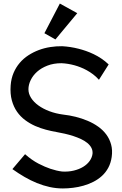

<svg xmlns="http://www.w3.org/2000/svg" viewBox="-20 -999 685 1081"><path d="M608.9 -115.2Q604 -81.1 589.6 -54.4Q575.2 -27.8 553.7 -8.3Q532.2 11.2 505.6 24.7Q479 38.1 450 46.4Q420.9 54.7 391.1 58.3Q361.3 62 334 62Q296.4 62 259.8 54Q223.1 45.9 187.7 31.5Q152.3 17.1 117.9 -2.9Q83.5 -22.9 49.8 -46.9L121.1 -130.9Q159.2 -97.2 196.5 -77.9Q233.9 -58.6 263.7 -48.8Q298.3 -37.1 330.1 -33.2Q365.2 -31.2 395.5 -38.6Q425.8 -45.9 448.5 -59.8Q471.2 -73.7 484.9 -93Q498.5 -112.3 501 -133.8Q502.4 -151.9 494.6 -166.7Q486.8 -181.6 471.7 -194.1Q456.5 -206.5 436 -216.1Q415.5 -225.6 392.3 -233.2Q369.1 -240.7 344.5 -246.3Q319.8 -252 296.9 -255.9Q269 -260.7 238.3 -268.8Q207.5 -276.9 177.7 -290Q147.9 -303.2 121.6 -322.8Q95.2 -342.3 75.9 -369.9Q56.6 -397.5 46.6 -434.1Q36.6 -470.7 40 -518.1Q43 -557.1 56.4 -588.6Q69.8 -620.1 91.1 -645Q112.3 -669.9 139.9 -687.7Q167.5 -705.6 198.7 -717.3Q230 -729 263.4 -734.1Q296.9 -739.3 330.1 -738.8Q376 -736.3 422.4 -724.6Q441.9 -719.7 463.6 -712.2Q485.4 -704.6 507.3 -694.1Q529.3 -683.6 550.8 -669.2Q572.3 -654.8 591.8 -636.2L537.1 -549.8Q521.5 -567.4 503.9 -580.6Q486.3 -593.8 468.5 -603.5Q450.7 -613.3 433.1 -620.1Q415.5 -627 399.9 -631.3Q362.3 -641.6 326.2 -643.1Q281.7 -643.1 247.1 -629.6Q212.4 -616.2 188.7 -595Q165 -573.7 152.6 -547.6Q140.1 -521.5 140.1 -496.1Q140.1 -471.2 155 -447.8Q169.9 -424.3 196.3 -405.3Q222.7 -386.2 258.3 -372.8Q293.9 -359.4 335 -354Q370.6 -350.1 406 -341.3Q441.4 -332.5 473.6 -318.8Q505.9 -305.2 533 -285.9Q560.1 -266.6 578.6 -241.5Q597.2 -216.3 605.7 -184.8Q614.3 -153.3 608.9 -115.2ZM415 -924.8 292 -776.9 230 -812 316.9 -979Z"/></svg>

Font: McLaren
Style: Regular
Weight: 400
Designer: Astigmatic (AOETI)
Foundry: Astigmatic (AOETI)
Version: Version 1.000